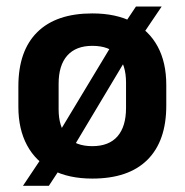

<svg xmlns="http://www.w3.org/2000/svg" viewBox="-20 -546 578 601"><path d="M269 13Q195.5 13 143.8 -13.8Q92 -40.5 64.8 -91Q37.5 -141.5 37.5 -211.5V-276Q37.5 -387 96.8 -445.5Q156 -504 269 -504Q343 -504 394.8 -477.2Q446.5 -450.5 473.5 -400.5Q500.5 -350.5 500.5 -280V-215.5Q500.5 -104.5 441.5 -45.8Q382.5 13 269 13ZM133 35.5H52L123.5 -71.5L151.5 -109L345 -430L363.5 -462.5L405.5 -525.5H486L417 -423.5L390 -386.5L198.5 -66.5L179 -34.5ZM269 -88.5Q321 -88.5 347.8 -119.2Q374.5 -150 374.5 -208V-287.5Q374.5 -342.5 348.5 -372.5Q322.5 -402.5 269 -402.5Q217.5 -402.5 190.5 -372Q163.5 -341.5 163.5 -284V-204Q163.5 -149 189.8 -118.8Q216 -88.5 269 -88.5Z"/></svg>

Font: Anek Kannada SemiBold
Style: Regular
Weight: 600
Version: Version 1.003